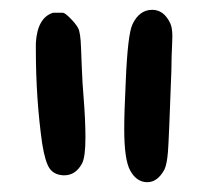

<svg xmlns="http://www.w3.org/2000/svg" viewBox="-20 -835 425 391"><path d="M109 -478Q90 -479 81 -492Q72 -505 66 -542Q53 -633 53 -735V-747Q56 -799 88 -809H108Q112 -809 123 -798Q134 -787 139 -778Q144 -769 145 -738Q145 -737 146.5 -699.5Q148 -662 150 -640Q154 -591 154 -555Q154 -515 147 -502Q134 -478 111 -478ZM245 -488Q233 -510 233 -572Q233 -607 236 -667Q240 -766 250 -786Q264 -815 290 -815Q314 -815 327 -787Q331 -778 331 -760Q331 -754 330.5 -745Q330 -736 329.5 -720Q329 -704 329 -691Q324 -550 322 -525.5Q320 -501 315 -490Q301 -464 280 -464Q258 -464 245 -488Z"/></svg>

Font: Chanighter Handwriting Cyr
Style: Regular
Weight: 400
Designer: Sin Chanighter
Version: Version 001.001